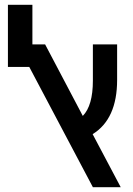

<svg xmlns="http://www.w3.org/2000/svg" viewBox="-20 -780 554 800"><path d="M367 0 102 -501H13V-760H115V-595H168L325 -297Q367 -340 367 -444V-595H468V-447Q468 -284 366 -221L483 0Z"/></svg>

Font: Noto Sans Hebrew Condensed Medium
Style: Regular
Weight: 500
Width: 3
Designer: Monotype Design Team
Foundry: Monotype Imaging Inc.
Version: Version 2.004; ttfautohint (v1.8.4.7-5d5b)